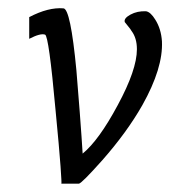

<svg xmlns="http://www.w3.org/2000/svg" viewBox="-20 -423 447 460"><path d="M368 -324Q371 -260 321 -171Q284 -106 225 -39Q175 17 169 17H127Q128 17 125 -25Q122 -67 113 -160Q97 -337 88 -340Q77 -344 50 -330V-382Q96 -406 132 -403Q149 -402 163 -255Q166 -221 171 -155Q176 -89 178 -55Q217 -87 262 -171Q308 -256 308 -305Q308 -332 295 -349Q293 -353 287 -360Q281 -367 279 -370Q276 -379 292.5 -388Q309 -397 330 -396Q341 -394 352 -376Q366 -354 368 -324Z"/></svg>

Font: GFS Neohellenic Rg
Style: Regular
Weight: 400
Designer: Takis Katsoulidis and George D. Matthiopoulos
Foundry: Takis Katsoulidis and George D. Matthiopoulos
Version: Version 1.0